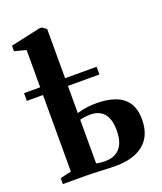

<svg xmlns="http://www.w3.org/2000/svg" viewBox="-172 -914 858 1017"><g transform="rotate(-20 257.5 -406.0)"><path d="M302.5 5.5Q291 5.5 269 4.8Q247 4 221.2 2.8Q195.5 1.5 172.2 0.8Q149 0 134.5 0H7V-33.5L69.5 -48V-733L4.5 -750V-781L172.5 -818H185L210 -800.5V-326.5Q222.5 -330.5 238.8 -334Q255 -337.5 275.5 -339.8Q296 -342 320 -342Q382 -342 426.5 -325.2Q471 -308.5 494.8 -272.5Q518.5 -236.5 518.5 -179.5Q518.5 -88.5 462.5 -41.5Q406.5 5.5 302.5 5.5ZM261.5 -37.5Q295.5 -37.5 320.5 -51.8Q345.5 -66 359 -95.5Q372.5 -125 372.5 -170.5Q372.5 -214 360.2 -241.8Q348 -269.5 325 -283Q302 -296.5 270.5 -296.5Q258.5 -296.5 247 -295.5Q235.5 -294.5 225.8 -292.8Q216 -291 210 -289V-43Q218.5 -40.5 231.5 -39Q244.5 -37.5 261.5 -37.5ZM-21.5 -479.5V-523H387.5V-479.5Z"/></g></svg>

Font: Merriweather 96pt
Style: Bold
Weight: 700
Version: Version 2.100